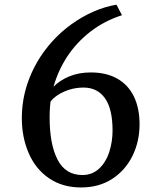

<svg xmlns="http://www.w3.org/2000/svg" viewBox="-20 -806 701 837"><path d="M292 -700.7Q387.2 -768.6 487.8 -785.6L511.7 -739.7Q435.5 -715.3 374.8 -668.5Q314 -621.6 272.9 -559.1Q233.4 -498.5 213.4 -428.2Q241.7 -456.5 283 -473.4Q324.2 -490.2 376 -490.2Q443.8 -490.2 491.5 -463.1Q539.1 -436 564 -384.8Q588.4 -333.5 588.4 -264.2Q588.4 -189.9 557.9 -127.2Q527.3 -64.5 470.2 -26.9Q412.6 11.2 333 11.2Q252.9 11.2 194.1 -28.6Q135.3 -68.4 105 -138.7Q75.2 -207 75.2 -291.5Q75.2 -373.5 102.5 -450Q129.9 -526.4 178.7 -590.3Q227.5 -654.3 292 -700.7ZM196.8 -318.4 196.3 -294.9Q196.3 -176.8 231 -109.9Q265.6 -43 339.4 -43Q381.3 -43 411.4 -70.3Q441.4 -97.7 456.5 -144Q470.7 -189.5 470.7 -236.3Q470.7 -331.5 437.5 -377.9Q404.3 -424.3 344.2 -424.3Q312 -424.3 283 -415.3Q253.9 -406.2 231.9 -391.6Q212.4 -378.9 200.2 -363.3Q197.3 -337.4 196.8 -318.4Z"/></svg>

Font: Merriweather
Style: Regular
Weight: 400
Designer: Eben Sorkin
Foundry: Eben Sorkin
Version: Version 1.584; ttfautohint (v1.8.1)